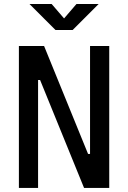

<svg xmlns="http://www.w3.org/2000/svg" viewBox="-20 -918 626 938"><path d="M390.6 0 175.8 -527.3H130.9V-693.4H195.3L410.2 -166H434.6V0ZM72.3 0V-693.4H166V0ZM419.9 0V-693.4H513.7V0ZM251 -771.5 124 -898.4H232.4L297.9 -822.3H288.1L353.5 -898.4H461.9L335 -771.5Z"/></svg>

Font: Cascadia Code PL
Style: Regular
Weight: 400
Monospace: yes
Designer: Aaron Bell
Foundry: Saja Typeworks
Version: Version 2102.003